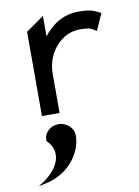

<svg xmlns="http://www.w3.org/2000/svg" viewBox="-87 -514 642 889"><g transform="rotate(-10 234.5 -69.5)"><path d="M161 50C125 50 91 78 94 116V118L96 120C143 166 129 226 83 272C72 283 59 294 45 303L22 317L48 312C174 289 232 188 232 116C232 79 199 50 161 50ZM442 -425C414 -438 402 -447 344 -447C267 -447 216 -408 178 -360V-456L93 -396V0H176V-191C178 -244 199 -287 227 -316C252 -343 288 -365 336 -365C381 -365 389 -359 407 -347L412 -344L447 -422Z"/></g></svg>

Font: Charger
Style: Bd
Weight: 400
Designer: Jasper
Foundry: Cannot Into Space Fonts
Version: Version 0.98